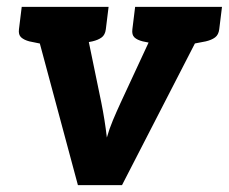

<svg xmlns="http://www.w3.org/2000/svg" viewBox="-20 -537 664 557"><path d="M206 0 67 -517H185Q200 -517 209.5 -509.5Q219 -502 222 -491L274 -239Q279 -214 283 -189Q287 -164 290 -138Q297 -163 307.5 -188Q318 -213 330 -239L447 -491Q452 -502 463 -509.5Q474 -517 488 -517H600L334 0ZM163 -481 167 -517H241L237 -481ZM431 -481 435 -517H510L505 -481ZM141 -517 114 -407 65 -417Q50 -421 41.5 -428.5Q33 -436 35 -452L43 -517ZM295 -517 287 -452Q285 -436 275 -428.5Q265 -421 248 -417L197 -407V-517ZM470 -517 443 -407 394 -417Q378 -421 370 -428.5Q362 -436 364 -452L372 -517ZM624 -517 616 -452Q614 -436 604 -428.5Q594 -421 577 -417L525 -407L526 -517Z"/></svg>

Font: Aleo ExtraBold
Style: Italic
Weight: 800
Italic angle: -7°
Designer: Alessio Laiso
Foundry: Alessio Laiso
Version: Version 2.001;gftools[0.9.29]